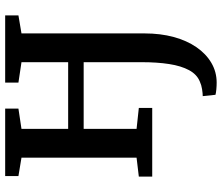

<svg xmlns="http://www.w3.org/2000/svg" viewBox="-77 -517 838 724"><g transform="rotate(-90 342.0 -155.0)"><path d="M392.5 243Q380.5 243 367 241.8Q353.5 240.5 346.5 238.5L341.5 190.5Q351.5 190.5 367.5 188Q383.5 185.5 396.5 179.5Q423.5 168.5 439.5 138.8Q455.5 109 462.5 63.8Q469.5 18.5 469.5 -39.5V-258.5H218V-59L297 -50.5V0H38V-50.5L109.5 -59V-493L40 -504.5V-554.5H294.5V-504.5L218 -493V-317H469.5V-493L392.5 -504.5V-554.5H646V-504.5L578 -493V-28.5Q578 31 564.5 80.8Q551 130.5 526 166.8Q501 203 467 223Q433 243 392.5 243Z"/></g></svg>

Font: Merriweather 20pt Medium
Style: Regular
Weight: 500
Version: Version 2.100